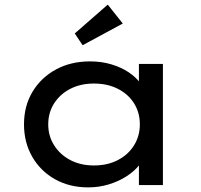

<svg xmlns="http://www.w3.org/2000/svg" viewBox="-20 -802 870 832"><path d="M362 10Q281 10 218 -25.5Q155 -61 119.5 -123Q84 -185 84 -263Q84 -343 121 -404.5Q158 -466 222.5 -501Q287 -536 370 -536Q420 -536 463 -523Q506 -510 538 -488.5Q570 -467 589 -440.5Q608 -414 609 -387L582 -389V-525H686V0H582V-136L604 -135Q602 -110 581.5 -84.5Q561 -59 527.5 -37.5Q494 -16 451.5 -3Q409 10 362 10ZM387 -85Q446 -85 491 -108.5Q536 -132 561 -172.5Q586 -213 586 -263Q586 -314 561 -354Q536 -394 491 -417Q446 -440 387 -440Q329 -440 284.5 -417Q240 -394 214.5 -354Q189 -314 189 -263Q189 -213 214.5 -172.5Q240 -132 284.5 -108.5Q329 -85 387 -85ZM338 -606 304 -657 447 -782 512 -700Z"/></svg>

Font: Lexend Giga
Style: Regular
Weight: 400
Designer: Bonnie Shaver-Troup, Thomas Jockin
Foundry: Lexend
Version: Version 1.007